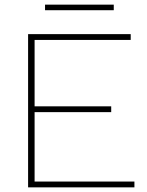

<svg xmlns="http://www.w3.org/2000/svg" viewBox="-20 -807 633 827"><path d="M470 -787V-763H174V-787ZM101 0V-660H543V-635H129V-349H459V-324H129V-25H559V0Z"/></svg>

Font: Elaine Sans ExtraLight
Style: Regular
Weight: 275
Designer: Wei Huang
Foundry: Wei Huang
Version: Version 2.001;December 24, 2019;FontCreator 12.0.0.2547 64-b